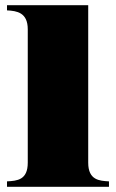

<svg xmlns="http://www.w3.org/2000/svg" viewBox="-20 -720 447 740"><path d="M7 -21V0H400V-21C364 -23 320 -25 320 -93V-700H7V-680C45 -678 87 -672 87 -607V-93C87 -26 46 -23 7 -21Z"/></svg>

Font: Sprat Black
Style: Regular
Weight: 900
Designer: Ethan Nakache
Foundry: Collletttivo
Version: Version 2.000;Glyphs 3.2 (3217)